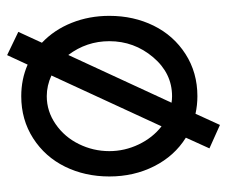

<svg xmlns="http://www.w3.org/2000/svg" viewBox="-70 -524 643 544"><g transform="rotate(90 252.0 -251.5)"><path d="M24.4 -239.3Q24.4 -308.1 52.2 -364.7Q80.1 -421.4 132.6 -455.1Q185.1 -488.8 252 -488.8Q277.3 -488.8 301.8 -483.4L333.5 -552.7L399.9 -522.9L369.6 -456.1Q421.4 -423.8 450.4 -366.5Q479.5 -309.1 479.5 -239.3Q479.5 -170.4 451.7 -113.8Q423.8 -57.1 371.3 -23.4Q318.8 10.3 252 10.3Q204.1 10.3 162.6 -7.8L135.7 50.3L69.8 18.6L100.6 -48.3Q64 -83 44.2 -132.6Q24.4 -182.1 24.4 -239.3ZM270.5 -415.5Q261.7 -417 252 -417Q187 -417 141.6 -363.3Q96.2 -309.6 96.2 -239.3Q96.2 -174.8 135.3 -123ZM337.4 -387.2 193.4 -75.2Q222.2 -62 252 -62Q294.9 -62 331.3 -87.2Q367.7 -112.3 387.7 -153.1Q407.7 -193.8 407.7 -239.3Q407.7 -282.7 388.7 -322.5Q369.6 -362.3 337.4 -387.2Z"/></g></svg>

Font: Eligible
Style: Regular
Weight: 500
Version: Version 1.1